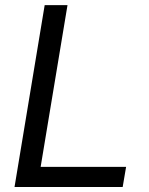

<svg xmlns="http://www.w3.org/2000/svg" viewBox="-20 -748 595 768"><path d="M38.1 0 158.7 -727.5H250L142.6 -80.6H484.4L470.7 0Z"/></svg>

Font: Inter 20pt
Style: Italic
Weight: 400
Italic angle: -9.3988°
Version: Version 4.001;git-66647c0bb